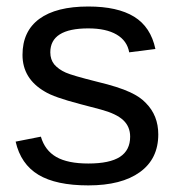

<svg xmlns="http://www.w3.org/2000/svg" viewBox="-20 -557 540 587"><path d="M463.9 -146Q463.9 -71.3 407.7 -30.8Q351.6 9.8 250 9.8Q151.4 9.8 97.4 -22.7Q43.5 -55.2 27.8 -124L105 -139.2Q117.2 -97.2 152.1 -77.1Q187 -57.1 250 -57.1Q315.4 -57.1 346.7 -77.4Q377.9 -97.7 377.9 -139.2Q377.9 -169.9 356.7 -189.7Q335.4 -209.5 288.1 -222.2L225.1 -238.8Q144.5 -259.8 117.2 -276.9Q48.8 -316.4 48.8 -389.2Q48.8 -461.4 100.3 -499.3Q151.9 -537.1 250 -537.1Q339.4 -537.1 390.1 -505.9Q440.9 -474.6 455.1 -407.2L375 -397Q368.7 -432.6 336.4 -451.4Q304.2 -470.2 250 -470.2Q133.8 -470.2 133.8 -397Q133.8 -375 146 -359.9Q159.2 -344.7 181.2 -335Q200.7 -326.2 276.9 -307.1Q342.3 -291.5 377.9 -274.9Q409.2 -260.3 425.8 -242.2Q463.9 -204.1 463.9 -146Z"/></svg>

Font: Libra Sans Modern
Style: Regular
Weight: 400
Foundry: Stefan Peev, Context Ltd
Version: Version 1.000